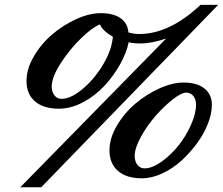

<svg xmlns="http://www.w3.org/2000/svg" viewBox="-20 -714 920 792"><path d="M63.5 58.6 665.5 -555.2Q606.9 -534.7 557.1 -534.7Q530.8 -534.7 510.7 -539.6Q502 -496.1 475.1 -448.2Q448.2 -400.4 410.4 -359.6Q372.6 -318.8 322.5 -292.2Q272.5 -265.6 223.1 -265.6Q160.2 -265.6 124.8 -295.4Q89.4 -325.2 89.4 -379.9Q89.4 -429.7 119.6 -481.4Q149.9 -533.2 195.1 -571.8Q240.2 -610.4 294.4 -635Q348.6 -659.7 395.5 -659.7Q447.3 -659.7 476.8 -639.4Q506.3 -619.1 509.8 -580.1Q533.7 -573.7 554.2 -573.7Q679.2 -573.7 807.1 -693.8H879.9L149.9 58.6ZM233.4 -306.2Q270.5 -306.2 317.4 -344.2Q364.3 -382.3 399.9 -439Q435.5 -495.6 443.4 -545.9Q443.8 -548.3 445.8 -562Q402.8 -587.4 392.1 -613.3Q361.8 -601.6 315.2 -556.9Q268.6 -512.2 231 -454.1Q193.4 -396 193.4 -356.9Q193.4 -335 204.6 -320.6Q215.8 -306.2 233.4 -306.2ZM564.9 21.5Q502 21.5 466.8 -8.8Q431.6 -39.1 431.6 -94.2Q431.6 -143.6 461.9 -195.3Q492.2 -247.1 537.4 -285.6Q582.5 -324.2 636.7 -348.9Q690.9 -373.5 737.3 -373.5Q792.5 -373.5 823.2 -349.1Q854 -324.7 854 -281.2Q854 -245.6 837.6 -203.6Q821.3 -161.6 792.5 -122.6Q763.7 -83.5 727.8 -50.8Q691.9 -18.1 648.7 1.7Q605.5 21.5 564.9 21.5ZM576.2 -19.5Q606.9 -19.5 645 -46.1Q683.1 -72.8 714.6 -111.6Q746.1 -150.4 767.3 -197.8Q788.6 -245.1 788.6 -283.2Q788.6 -304.7 777.3 -318.4Q766.1 -332 748 -332Q728.5 -332 692.4 -303.7Q656.2 -275.4 621.6 -235.8Q586.9 -196.3 561.3 -149.7Q535.6 -103 535.6 -70.8Q535.6 -48.3 546.9 -33.9Q558.1 -19.5 576.2 -19.5Z"/></svg>

Font: Elstob 14pt
Style: Bold Italic
Weight: 700
Italic angle: -20°
Designer: Peter S. Baker
Version: Version 1.015